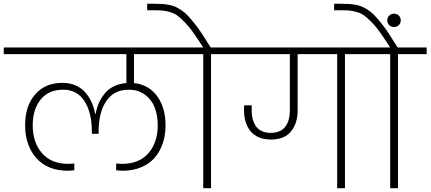

<svg xmlns="http://www.w3.org/2000/svg" viewBox="-52 -990 2265 1010"><path d="M591.8 -91.8Q586.9 -91.8 559.1 -94.2V-129.9Q581.5 -127.9 588.9 -127.9Q680.2 -127.9 729 -184.3Q777.8 -240.7 777.8 -331.1Q777.8 -383.8 761.5 -425.3Q745.1 -466.8 710 -492.4Q674.8 -518.1 625 -518.1Q547.9 -518.1 507.3 -458.7Q466.8 -399.4 466.8 -296.9V-286.1H431.2V-296.9Q431.2 -397.9 392.3 -458Q353.5 -518.1 280.8 -518.1Q203.1 -518.1 161.6 -466.1Q120.1 -414.1 120.1 -331.1Q120.1 -240.7 168.9 -184.3Q217.8 -127.9 309.1 -127.9Q319.3 -127.9 338.9 -129.9V-94.2Q311 -91.8 306.2 -91.8Q197.8 -91.8 138.9 -158.7Q80.1 -225.6 80.1 -331.1Q80.1 -432.1 132.6 -493.2Q185.1 -554.2 276.9 -554.2Q316.4 -554.2 348.1 -539.6Q379.9 -524.9 399.9 -500.2Q419.9 -475.6 431.6 -448.2Q443.4 -420.9 448.2 -391.1H451.2Q456.1 -419.9 467 -445.6Q478 -471.2 496.6 -495.4Q515.1 -519.5 544.9 -534.9Q574.7 -550.3 612.8 -553.2V-705.1H-32.2V-740.2H930.2V-705.1H652.8V-553.2Q731 -544.4 774.9 -483.9Q818.8 -423.3 818.8 -331.1Q818.8 -279.8 804.4 -236.6Q790 -193.4 762.2 -160.9Q734.4 -128.4 690.7 -110.1Q647 -91.8 591.8 -91.8Z M1058.1 0H1017.1V-705.1H865.7V-740.2H1017.1Q987.3 -786.6 964.6 -818.6Q941.9 -850.6 920.2 -872.8Q898.4 -895 882.1 -907.2Q865.7 -919.4 844 -926Q822.3 -932.6 804.4 -934.3Q786.6 -936 757.8 -936H722.2V-970.2H756.8Q782.2 -970.2 798.6 -969.2Q814.9 -968.3 835 -964.8Q855 -961.4 869.4 -954.8Q883.8 -948.2 901.6 -936.8Q919.4 -925.3 935.1 -908.7Q950.7 -892.1 970.2 -867.9Q989.7 -843.8 1010.5 -812.5Q1031.2 -781.2 1056.2 -740.2H1209V-705.1H1058.1Z M1721.7 0V-705.1H1513.7V-409.2Q1513.7 -341.8 1479 -298.8Q1444.3 -255.9 1372.6 -255.9Q1336.9 -255.9 1309.3 -267.8Q1281.7 -279.8 1265.1 -300.8Q1248.5 -321.8 1240.2 -348.4Q1231.9 -375 1231.9 -405.8V-436H1272V-404.8Q1272 -383.3 1277.1 -364Q1282.2 -344.7 1293 -327.9Q1303.7 -311 1324 -301Q1344.2 -291 1371.6 -291Q1400.4 -291 1420.9 -301Q1441.4 -311 1452.4 -328.6Q1463.4 -346.2 1468 -365.7Q1472.7 -385.3 1472.7 -408.2V-705.1H1144.5V-740.2H1913.6V-705.1H1762.7V0Z M2041.5 0H2000.5V-705.1H1849.1V-740.2H2000.5Q1970.7 -786.6 1948 -818.6Q1925.3 -850.6 1903.6 -872.8Q1881.8 -895 1865.5 -907.2Q1849.1 -919.4 1827.4 -926Q1805.7 -932.6 1787.8 -934.3Q1770 -936 1741.2 -936H1705.6V-970.2H1740.2Q1765.6 -970.2 1782 -969.2Q1798.3 -968.3 1818.4 -964.8Q1838.4 -961.4 1852.8 -954.8Q1867.2 -948.2 1885 -936.8Q1902.8 -925.3 1918.5 -908.7Q1934.1 -892.1 1953.6 -867.9Q1973.1 -843.8 1993.9 -812.5Q2014.6 -781.2 2039.6 -740.2H2192.4V-705.1H2041.5Z M2021 -848.1Q2005.4 -848.1 1995.4 -857.9Q1985.4 -867.7 1985.4 -882.8Q1985.4 -897.9 1995.4 -908Q2005.4 -918 2021 -918Q2036.1 -918 2046.1 -908Q2056.2 -897.9 2056.2 -882.8Q2056.2 -867.7 2046.1 -857.9Q2036.1 -848.1 2021 -848.1Z"/></svg>

Font: SVN-Poppins ExtraLight
Style: Regular
Weight: 200
Designer: Ninad Kale (Devanagari), Jonny Pinhorn (Latin)
Foundry: Indian Type Foundry
Version: Version 3.002 2017